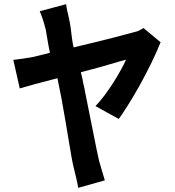

<svg xmlns="http://www.w3.org/2000/svg" viewBox="-20 -837 840 923"><path d="M484 30C476 5 462 -44 456 -65C443 -120 418 -255 389 -395L387 -407L383 -425L380 -437C379 -443 378 -449 377 -455L374 -467C374 -469 373 -471 373 -472L370 -484C370 -486 369 -488 369 -490C481 -518 562 -545 586 -550C561 -495 499 -389 439 -327L551 -265C578 -303 611 -355 642 -410L648 -420C690 -496 730 -577 752 -634L670 -702C658 -695 644 -686 627 -683C592 -673 474 -642 358 -615L346 -612L334 -609C323 -655 323 -694 316 -726C316 -730 315 -733 314 -736L312 -747C306 -772 300 -797 298 -817L171 -783C179 -764 189 -739 200 -694C205 -669 210 -630 220 -583C175 -572 151 -566 138 -563C107 -557 76 -553 44 -549L75 -412C104 -421 175 -440 256 -461C262 -432 268 -402 274 -372L276 -361C302 -222 321 -86 333 -37C341 -3 352 38 356 66L484 30Z"/></svg>

Font: Glow Sans TC Compressed
Style: Bold
Weight: 700
Width: 2
Designer: Ryoko NISHIZUKA (kana, bopomofo & ideographs); Paul D. Hunt (Latin, Greek & Cyrillic); Sandoll Communications, Soo-young
Version: Version 0.93